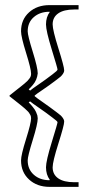

<svg xmlns="http://www.w3.org/2000/svg" viewBox="-20 -601 343 748"><path d="M173.8 -554.2 172.9 -555.2Q135.7 -555.2 111.8 -534.4Q87.9 -513.7 87.9 -479Q87.9 -462.9 107.4 -399.9Q127 -336.9 127 -314.9Q124 -288.6 107.9 -270Q106 -267.6 100.8 -262Q95.7 -256.3 91.8 -252.9L97.2 -248Q104.5 -254.4 130.6 -272.2Q156.7 -290 184.1 -311Q204.1 -325.7 204.1 -330.1Q204.1 -335.4 181.6 -408.2Q159.2 -481 159.2 -505.9Q159.2 -534.7 173.8 -554.2ZM173.8 99.1Q159.2 79.6 159.2 50.8Q159.2 25.9 181.6 -46.9Q204.1 -119.6 204.1 -125Q204.1 -128.4 184.1 -143.1Q156.7 -164.1 130.6 -181.9Q104.5 -199.7 97.2 -206.1L91.8 -202.1Q95.7 -198.7 100.8 -192.6Q106 -186.5 107.9 -184.1Q116.2 -174.3 120.6 -164.3Q125 -154.3 125.5 -151.4Q126 -148.4 127 -140.1Q127 -118.2 107.4 -55.2Q87.9 7.8 87.9 23.9Q87.9 58.6 111.8 79.8Q135.7 101.1 172.9 101.1ZM286.1 -581.1V-564H269Q228.5 -564 206.8 -548.8Q185.1 -533.7 185.1 -505.9Q185.1 -483.9 207.5 -412.6Q230 -341.3 230 -327.1Q230 -319.8 225.1 -313Q220.2 -306.2 216.3 -302.7Q212.4 -299.3 200.2 -290Q171.4 -268.1 147 -251.7Q122.6 -235.4 115.2 -229V-226.1Q123 -219.2 147.5 -202.4Q171.9 -185.5 200.2 -164.1Q212.4 -154.8 216.3 -151.4Q220.2 -147.9 225.1 -141.1Q230 -134.3 230 -127Q230 -112.8 207.5 -42Q185.1 28.8 185.1 50.8Q185.1 78.6 206.8 93.8Q228.5 108.9 269 108.9H286.1V127H172.9Q124.5 127 93.3 98.4Q62 69.8 62 23.9Q62 2.9 81.5 -59.3Q101.1 -121.6 101.1 -140.1Q101.1 -144 100.3 -147.5Q99.6 -150.9 97.2 -154.8Q94.7 -158.7 92.8 -161.9Q90.8 -165 85.7 -169.7Q80.6 -174.3 76.9 -178Q73.2 -181.6 65.4 -187.7Q57.6 -193.8 52 -198.5Q46.4 -203.1 35.6 -211.4Q24.9 -219.7 17.1 -226.1V-229Q26.9 -236.8 40.5 -247.6Q54.2 -258.3 60.3 -263.2Q66.4 -268.1 75 -275.1Q83.5 -282.2 87.2 -286.1Q90.8 -290 94.7 -295.2Q98.6 -300.3 99.9 -304.7Q101.1 -309.1 101.1 -314Q101.1 -332.5 81.5 -395.3Q62 -458 62 -479Q62 -524.9 93.3 -553Q124.5 -581.1 172.9 -581.1Z"/></svg>

Font: FoglihtenNo01
Style: Regular
Weight: 500
Version: Version 0.61